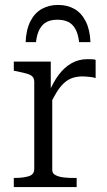

<svg xmlns="http://www.w3.org/2000/svg" viewBox="-20 -759 434 779"><path d="M215 -739Q179 -739 150 -723Q121 -707 103.5 -673Q86 -639 84 -588H126Q130 -622 141.5 -642Q153 -662 170.5 -670.5Q188 -679 213 -679Q238 -679 256 -670.5Q274 -662 285.5 -642Q297 -622 301 -588H347Q345 -639 327.5 -673Q310 -707 281.5 -723Q253 -739 215 -739ZM368 -516V-442Q361 -445 352 -446Q343 -447 333.5 -448Q324 -449 316 -449Q291 -449 272 -442Q253 -435 237.5 -420Q222 -405 208.5 -382.5Q195 -360 180 -329L178 -383Q195 -424 217.5 -454.5Q240 -485 269.5 -502Q299 -519 335 -519Q345 -519 354.5 -518.5Q364 -518 368 -516ZM36 0V-37H38Q74 -37 96.5 -44Q119 -51 119 -73V-426Q119 -441 111.5 -448.5Q104 -456 87.5 -460.5Q71 -465 47 -470L36 -472V-509H186V-375L192 -381V-69Q192 -55 206 -48Q220 -41 239.5 -39Q259 -37 274 -37H291V0Z"/></svg>

Font: Roboto Serif 36pt Light
Style: Regular
Weight: 300
Designer: Greg Gazdowicz
Foundry: Commercial Type
Version: Version 1.008